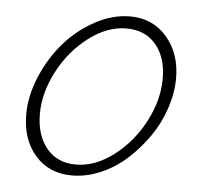

<svg xmlns="http://www.w3.org/2000/svg" viewBox="-43 -541 625 594"><g transform="rotate(5 270.0 -244.0)"><path d="M201.2 8.8Q129.4 8.8 86.7 -40.5Q43.9 -89.8 43.9 -167Q43.9 -224.1 68.8 -283.9Q93.8 -343.8 134 -390.6Q174.3 -437.5 228.8 -467.3Q283.2 -497.1 337.9 -497.1Q408.7 -497.1 452.4 -446.3Q496.1 -395.5 496.1 -318.8Q496.1 -273.4 480.2 -225.6Q464.4 -177.7 435.8 -136.5Q407.2 -95.2 370.8 -62.3Q334.5 -29.3 290 -10.3Q245.6 8.8 201.2 8.8ZM210 -25.9Q270 -25.9 327.6 -69.8Q385.3 -113.8 420.2 -180.9Q455.1 -248 455.1 -314Q455.1 -379.4 421.9 -419.2Q388.7 -459 330.1 -459Q270.5 -459 213.1 -415.3Q155.8 -371.6 120.8 -304.9Q85.9 -238.3 85.9 -172.9Q85.9 -106.9 118.9 -66.4Q151.9 -25.9 210 -25.9Z"/></g></svg>

Font: Comic Neue Light
Style: Italic
Weight: 300
Italic angle: -12°
Designer: Craig Rozynski
Foundry: Craig Rozynski
Version: Version 2.003;hotconv 1.0.109;makeotfexe 2.5.65596